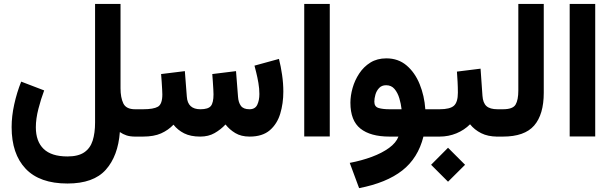

<svg xmlns="http://www.w3.org/2000/svg" viewBox="-20 -705 3159 991"><path d="M328.1 242.2Q184.6 242.2 112.3 165.8Q40 89.4 40 -48.8Q40 -105.5 53.5 -166.5Q66.9 -227.5 89.4 -283.7L208 -238.3Q191.4 -194.3 178.2 -143.1Q165 -91.8 165 -48.3Q165 24.9 205.3 63.7Q245.6 102.5 328.1 102.5Q383.8 102.5 414.8 81.3Q445.8 60.1 458.3 20.8Q470.7 -18.6 470.7 -72.3V-684.6H602.1V-249Q602.1 -201.7 616.5 -171.4Q630.9 -141.1 677.2 -141.1H692.4V0H678.2Q651.4 0 633.1 -6.1Q614.7 -12.2 598.6 -23.4Q589.4 100.1 526.1 171.1Q462.9 242.2 328.1 242.2Z M1013.2 0Q963.9 0 930.4 -16.8Q897 -33.7 875.5 -61.5Q848.6 -33.2 811.5 -16.6Q774.4 0 717.8 0H672.9V-141.1H718.8Q772.5 -141.1 795.2 -154.3Q817.9 -167.5 817.9 -217.8Q817.9 -225.6 816.9 -243.7Q815.9 -261.7 814.5 -283.4Q813 -305.2 811.5 -322.8L934.1 -337.9L944.3 -206.1Q948.7 -141.1 1014.2 -141.1Q1054.7 -141.1 1068.4 -158Q1082 -174.8 1082 -217.8Q1082 -224.6 1081.1 -242.9Q1080.1 -261.2 1078.6 -283.2Q1077.1 -305.2 1075.7 -322.8L1198.2 -337.9L1208.5 -206.1Q1210.4 -176.3 1223.4 -158.7Q1236.3 -141.1 1267.6 -141.1Q1296.9 -141.1 1307.9 -164.3Q1318.8 -187.5 1318.8 -219.7Q1318.8 -247.6 1313.7 -277.1Q1308.6 -306.6 1302.5 -330.8Q1296.4 -355 1293.5 -366.2L1419.9 -400.9Q1429.7 -362.3 1436 -318.6Q1442.4 -274.9 1442.4 -231.9Q1442.4 -171.4 1426.5 -118.4Q1410.6 -65.4 1372.6 -32.7Q1334.5 0 1268.6 0Q1224.6 0 1194.6 -18.1Q1164.6 -36.1 1144 -62.5Q1119.1 -36.1 1087.6 -18.1Q1056.2 0 1013.2 0Z M1682.1 -684.6V-0.5H1550.3V-684.6Z M1974.1 -403.8Q2035.6 -403.8 2078.6 -367.2Q2121.6 -330.6 2146 -270.8Q2170.4 -210.9 2175.3 -141.1H2211.9V0H2165.5Q2137.7 111.3 2056.2 175Q1974.6 238.8 1833.5 266.1L1785.2 135.7Q1846.7 124 1899.2 104.5Q1951.7 85 1988 58.6Q2024.4 32.2 2036.6 0H1990.7Q1892.1 0 1840.3 -41.3Q1788.6 -82.5 1788.6 -174.8Q1788.6 -210.9 1799.8 -250.7Q1811 -290.5 1834 -325.4Q1856.9 -360.4 1891.8 -382.1Q1926.8 -403.8 1974.1 -403.8ZM1990.2 -141.1H2052.7Q2049.8 -168.5 2041.3 -197.3Q2032.7 -226.1 2016.4 -245.6Q2000 -265.1 1973.1 -265.1Q1950.2 -265.1 1936.8 -250.7Q1923.3 -236.3 1917.7 -216.6Q1912.1 -196.8 1912.1 -180.2Q1912.1 -154.3 1933.8 -147.7Q1955.6 -141.1 1990.2 -141.1Z M2191.9 -141.1H2249Q2302.7 -141.1 2323 -159.4Q2343.3 -177.7 2343.3 -226.6Q2343.3 -255.4 2341.8 -282.5Q2340.3 -309.6 2338.4 -335.4L2460.4 -350.6L2470.2 -210.9Q2472.7 -173.8 2490.7 -157.5Q2508.8 -141.1 2548.3 -141.1H2558.6V0H2547.4Q2498.5 0 2463.6 -17.6Q2428.7 -35.2 2406.2 -63.5Q2376.5 -33.7 2335.7 -16.8Q2294.9 0 2249 0H2191.9ZM2292.5 57.6 2380.4 145.5 2292.5 232.9 2205.1 145.5Z M2539.1 -141.1H2576.2Q2627 -141.1 2641.1 -165Q2655.3 -189 2655.3 -237.8V-684.6H2786.6V-226.1Q2786.6 -114.3 2737.1 -57.1Q2687.5 0 2575.7 0H2539.1Z M3052.2 -684.6V-0.5H2920.4V-684.6Z"/></svg>

Font: Vazirmatn FD NL ExtraBold
Style: Regular
Weight: 800
Designer: Saber Rastikerdar
Foundry: Saber Rastikerdar
Version: Version 33.003